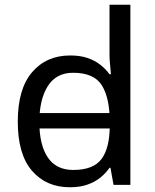

<svg xmlns="http://www.w3.org/2000/svg" viewBox="-20 -780 655 810"><path d="M104 -238V-303H480V-238ZM275 10Q175 10 115 -59.5Q55 -129 55 -267Q55 -405 115.5 -475.5Q176 -546 276 -546Q318 -546 349 -535.5Q380 -525 403 -507Q426 -489 442 -467H448Q447 -480 444.5 -505.5Q442 -531 442 -546V-760H530V0H459L446 -72H442Q426 -49 403 -30.5Q380 -12 348.5 -1Q317 10 275 10ZM289 -63Q374 -63 408.5 -109.5Q443 -156 443 -250V-266Q443 -366 410 -419.5Q377 -473 288 -473Q217 -473 181.5 -416.5Q146 -360 146 -265Q146 -169 181.5 -116Q217 -63 289 -63Z"/></svg>

Font: lkorean85
Style: Book
Weight: 400
Designer: Jelle Bosma - Monotype Design Team
Foundry: Monotype Imaging Inc.
Version: Version 2.003